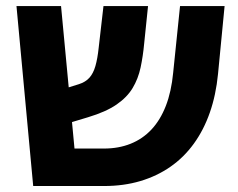

<svg xmlns="http://www.w3.org/2000/svg" viewBox="-20 -622 796 642"><path d="M91 0 35.1 -601.8H184.1L229.1 -125.3H327.6Q376.6 -125.3 416.6 -141.3Q456.7 -157.3 486.3 -188.8Q515.9 -220.3 534.5 -267.9Q553 -315.5 559 -378.6L582 -601.8H731L709 -374.7Q702.1 -304.2 681.7 -245.9Q661.4 -187.6 628.1 -141.6Q594.7 -95.5 549.8 -64.4Q505 -33.2 449.4 -16.6Q393.8 0 327.6 0ZM149 -192.2 138.1 -307.6 243.7 -340.5Q265.8 -347.5 278.9 -362Q292 -376.6 299 -401.1Q306.1 -425.6 310 -462.6L326 -601.8H475L462.1 -476.7Q458.1 -433.7 450.1 -396.2Q442.1 -358.8 423.6 -327.8Q405.2 -296.9 369.7 -272.4Q334.3 -248 274.4 -230Z"/></svg>

Font: Noto Sans Hebrew
Style: Regular
Weight: 400
Designer: Monotype Design Team
Foundry: Monotype Imaging Inc.
Version: Version 2.003;January 10, 2023;FontCreator 14.0.0.2877 64-bi